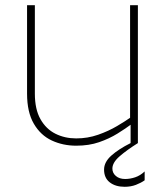

<svg xmlns="http://www.w3.org/2000/svg" viewBox="-20 -550 639 738"><path d="M510 0H482V-72L480 -86V-530H510ZM273 -18Q317 -18 357 -32Q397 -46 430 -65.5Q463 -85 484 -100L487 -74Q463 -56 431.5 -36.5Q400 -17 361 -3.5Q322 10 273 10Q222 10 179 -10Q136 -30 110 -74.5Q84 -119 84 -190V-530H114V-190Q114 -130 135.5 -92Q157 -54 193 -36Q229 -18 273 -18ZM482 0H510Q467 27 439.5 51Q412 75 412 98Q412 115 425.5 126.5Q439 138 461 138Q480 138 499.5 131.5Q519 125 536 109V143Q522 153 502.5 160.5Q483 168 459 168Q424 168 402 151Q380 134 380 102Q380 73 408 48Q436 23 482 0Z"/></svg>

Font: Roundo Variable
Style: Regular
Weight: 200
Designer: Shiva Nallaperumal
Foundry: Indian Type Foundry
Version: Version 2.000